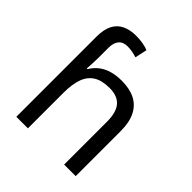

<svg xmlns="http://www.w3.org/2000/svg" viewBox="-208 -899 1034 1034"><g transform="rotate(45 308.5 -382.5)"><path d="M85 -611Q85 -665 102.5 -699Q120 -733 153.5 -749Q187 -765 233 -765Q262 -765 286.5 -760.5Q311 -756 327 -749L312 -680Q296 -685 278.5 -688.5Q261 -692 241 -692Q207 -692 190 -671.5Q173 -651 173 -613V-535Q173 -513 171.5 -488Q170 -463 169 -452H174Q193 -483 218.5 -502Q244 -521 277 -530Q310 -539 350 -539Q410 -539 451.5 -518Q493 -497 515 -453.5Q537 -410 537 -343V0H449V-326Q449 -398 420 -431.5Q391 -465 331 -465Q273 -465 238.5 -443.5Q204 -422 188.5 -379Q173 -336 173 -271V0H85Z"/></g></svg>

Font: hexuhindi05
Style: Book
Weight: 400
Designer: Jelle Bosma - Monotype Design Team
Foundry: Monotype Imaging Inc.
Version: Version 2.003